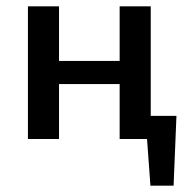

<svg xmlns="http://www.w3.org/2000/svg" viewBox="-20 -438 585 605"><path d="M411 0V-73H536L494 0ZM454 147 438 -73H536L527 147ZM357 0V-418H455V0ZM68 0V-418H166V0ZM115 -173V-246H408V-173Z"/></svg>

Font: Ysabeau SemiBold
Style: Regular
Weight: 600
Designer: Christian Thalmann (Catharsis Fonts)
Version: Version 2.000;gftools[0.9.27.dev2+g8671c4b]